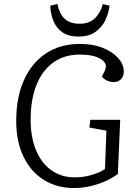

<svg xmlns="http://www.w3.org/2000/svg" viewBox="-20 -937 677 971"><path d="M588 -331 576 -57Q531 -24 472 -5Q413 14 355 14Q268 14 202 -27Q136 -68 99 -144.5Q62 -221 62 -326Q62 -444 101 -531.5Q140 -619 212.5 -667Q285 -715 385 -715Q449 -715 498.5 -695.5Q548 -676 577 -644Q606 -612 606 -575Q606 -551 592 -536.5Q578 -522 556 -522Q520 -522 495 -549L510 -579Q527 -615 490.5 -638Q454 -661 384 -661Q305 -661 249.5 -621Q194 -581 164.5 -507.5Q135 -434 135 -332Q135 -242 162.5 -176.5Q190 -111 240.5 -75.5Q291 -40 357 -40Q402 -40 443 -52Q484 -64 511 -82L518 -276L432 -292L437 -331ZM270 -917Q281 -866 307.5 -841.5Q334 -817 383 -817Q432 -817 460 -844.5Q488 -872 500 -916L534 -909Q529 -868 511.5 -832.5Q494 -797 461 -774.5Q428 -752 377 -752Q327 -752 296.5 -773Q266 -794 251 -829.5Q236 -865 234 -908Z"/></svg>

Font: Literata 12pt Light
Style: Italic
Weight: 300
Italic angle: -2°
Designer: Latin by Veronika Burian and Jose Scaglione. Greek by Irene Vlachou. Cyrillic by Vera Evstafieva
Foundry: TypeTogether
Version: Version 3.002